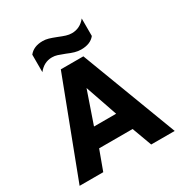

<svg xmlns="http://www.w3.org/2000/svg" viewBox="-205 -1065 1157 1217"><g transform="rotate(-30 373.0 -456.0)"><path d="M181 -870Q214 -912 280 -912Q301 -912 322 -906Q343 -900 376 -887Q405 -875 426 -868.5Q447 -862 467 -862Q527 -862 567 -912V-784Q535 -743 467 -743Q444 -743 421 -749.5Q398 -756 368 -769Q337 -781 318.5 -787Q300 -793 280 -793Q221 -793 181 -742ZM291 -699H456L721 0H549L496 -144H251L198 0H25ZM454 -280 373 -515 292 -280Z"/></g></svg>

Font: Readiness
Style: Bold
Weight: 700
Designer: Katatrad Team
Foundry: CadsonDemak
Version: Version 1.00;January 16, 2020;FontCreator 12.0.0.2550 64-bit